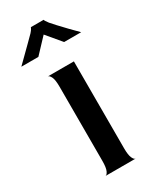

<svg xmlns="http://www.w3.org/2000/svg" viewBox="-205 -728 636 781"><g transform="rotate(-30 112.5 -338.0)"><path d="M46 0Q53 0 59.5 -14Q66 -28 66 -60V-408Q66 -440 59.5 -453.5Q53 -467 46 -468H168V-60Q168 -28 174.5 -14Q181 0 188 0ZM-28 -556Q-13 -571 6 -589.5Q25 -608 43 -626Q61 -644 72 -655Q80 -664 83 -669.5Q86 -675 86 -676H146Q146 -672 159 -655Q165 -648 181 -630.5Q197 -613 216.5 -593Q236 -573 253 -556H173L116 -624L52 -556Z"/></g></svg>

Font: Red Rose
Style: Regular
Weight: 400
Designer: Jaikishan Patel
Version: Version 2.000; ttfautohint (v1.8.3)